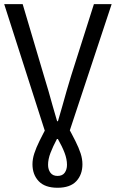

<svg xmlns="http://www.w3.org/2000/svg" viewBox="-20 -676 555 920"><path d="M255.7 223.7Q195.4 223.7 165.5 192.2Q135.6 160.7 135.6 111.1Q135.6 85.9 144.4 59Q153.1 32.1 169.5 -1.1Q185.9 -34.3 209.1 -77.4L201.7 -27.6L0.1 -656.3H88.6L190.5 -312.8Q202.7 -274 212.4 -239.7Q222.1 -205.4 231.8 -170.6Q241.5 -135.7 253.7 -95.2H257.7Q269.8 -135.7 279.5 -170.6Q289.2 -205.4 299 -239.7Q308.7 -274 320.8 -312.8L430 -656.3H515L306.7 -27.6L300.8 -76.8Q324.4 -34 341 -0.8Q357.7 32.5 366.4 59.2Q375 85.9 375 111.1Q375 160.7 345.6 192.2Q316.2 223.7 255.7 223.7ZM255.7 167Q279.1 167 290.1 151.6Q301 136.2 301 113.8Q301 87 289.6 56.6Q278.1 26.2 257.3 -10.1H252.9Q233.5 26.2 221.9 56.6Q210.3 87 210.3 113.8Q210.3 136.2 221.6 151.6Q232.8 167 255.7 167Z"/></svg>

Font: SourceSans3VF
Style: Regular
Weight: 200
Designer: Paul D. Hunt
Foundry: Adobe
Version: Version 3.052;hotconv 1.1.0;makeotfexe 2.6.0